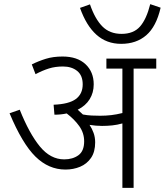

<svg xmlns="http://www.w3.org/2000/svg" viewBox="-20 -904 793 924"><path d="M438 -219Q438 -173 418 -144Q398 -115 365.5 -101.5Q333 -88 295 -88Q214 -88 150.5 -150.5Q87 -213 26 -359L75 -376Q121 -261 172 -199Q223 -137 289 -137Q330 -137 357.5 -157Q385 -177 385 -224Q385 -264 361.5 -297Q338 -330 301 -358Q273 -352 242 -352L238 -400Q312 -403 345 -427.5Q378 -452 378 -498Q378 -541 351.5 -562.5Q325 -584 283 -584Q246 -584 215.5 -574.5Q185 -565 151 -547L133 -594Q165 -610 200.5 -621Q236 -632 281 -632Q352 -632 391.5 -595Q431 -558 431 -498Q431 -458 411.5 -426.5Q392 -395 354 -376Q367 -365 379 -353Q400 -349 421 -348Q442 -347 462 -347Q490 -347 515.5 -350Q541 -353 569 -360V-574H492V-622H732V-574H623V0H569V-310Q544 -303 520 -300.5Q496 -298 471 -298Q442 -298 411 -303Q423 -285 430.5 -264Q438 -243 438 -219ZM753 -867Q732 -776 684 -734.5Q636 -693 563 -693Q493 -693 444 -737Q395 -781 365 -866L413 -883Q437 -813 472.5 -777Q508 -741 565 -741Q623 -741 654 -776.5Q685 -812 703 -884Z"/></svg>

Font: Noto Sans Light
Style: Italic
Weight: 300
Italic angle: -12°
Designer: Monotype Design Team
Foundry: Monotype Imaging Inc.
Version: Version 2.013; ttfautohint (v1.8.4.7-5d5b)